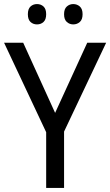

<svg xmlns="http://www.w3.org/2000/svg" viewBox="-20 -1017 542 944"><path d="M251 -462 409 -807H502L295 -370V-93H207V-367L0 -807H94ZM117 -947Q117 -973 130 -985Q143 -997 162 -997Q181 -997 194 -985Q207 -973 207 -947Q207 -921 194 -909Q181 -897 162 -897Q143 -897 130 -909Q117 -921 117 -947ZM295 -947Q295 -973 308.5 -985Q322 -997 340 -997Q359 -997 372.5 -985Q386 -973 386 -947Q386 -921 372.5 -909Q359 -897 340 -897Q322 -897 308.5 -909Q295 -921 295 -947Z"/></svg>

Font: Noto Sans Kannada UI SemiCondensed
Style: Regular
Weight: 400
Width: 4
Designer: Jelle Bosma - Monotype Design Team
Foundry: Monotype Imaging Inc.
Version: Version 2.005; ttfautohint (v1.8.4.7-5d5b)